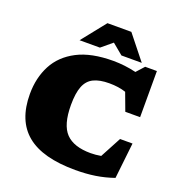

<svg xmlns="http://www.w3.org/2000/svg" viewBox="-163 -1072 1145 1224"><g transform="rotate(20 409.0 -460.0)"><path d="M538.5 -119.5Q572 -119.5 608.5 -126L684.5 -268.5H769L742 -25.5Q680 -4 618 5.5Q556 15 483.5 15Q261 15 153.5 -73.5Q46 -162 46 -342Q46 -452 91 -537.8Q136 -623.5 230.8 -672.8Q325.5 -722 474.5 -722Q551.5 -722 630 -703.5L677.5 -756H757V-443H656.5L612 -562.5Q563 -579 499 -579Q434 -579 393.5 -559.2Q353 -539.5 334.5 -493Q316 -446.5 316 -366Q316 -231.5 369.8 -175.5Q423.5 -119.5 538.5 -119.5ZM510.5 -772 437.5 -832.5 364.5 -772H226.5L356.5 -935H518.5L648.5 -772Z"/></g></svg>

Font: Newsreader Caption ExtraBold
Style: Regular
Weight: 800
Designer: Hugues Gentile
Foundry: Production Type
Version: Version 1.001